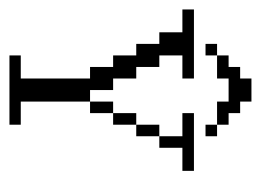

<svg xmlns="http://www.w3.org/2000/svg" viewBox="-93 -459 552 406"><g transform="rotate(90 183.0 -256.0)"><path d="M194.8 -170.4V-219.2H219.2V-170.4ZM219.2 -219.2V-268.1H243.7V-219.2ZM243.7 -268.1V-316.9H268.1V-268.1ZM97.2 0V-23.9H146V-170.4H121.6V-219.2H97.2V-268.1H72.8V-316.9H48.3V-365.7H0V-390.1H146V-365.7H97.2V-316.9H121.6V-268.1H146V-219.2H170.4V-170.4H194.8V-23.9H243.7V0ZM268.1 -316.9V-365.7H219.2V-390.1H341.3V-365.7H292.5V-316.9ZM72.8 -414.6V-439H97.2V-414.6ZM243.7 -414.6V-439H268.1V-414.6ZM97.2 -439V-463.4H121.6V-487.8H146V-511.7H194.8V-487.8H219.2V-463.4H243.7V-439H194.8V-463.4H146V-439Z"/></g></svg>

Font: FS Mondwest Regular
Style: Regular
Weight: 400
Designer: NZWStudios2024
Foundry: https://fontstruct.com
Version: Version 1.0